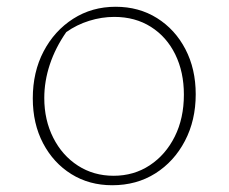

<svg xmlns="http://www.w3.org/2000/svg" viewBox="-20 -542 676 568"><path d="M312 6Q244 6 191 -27Q138 -60 107.5 -118Q77 -176 77 -251Q77 -329 109 -390Q141 -451 196.5 -486.5Q252 -522 322 -522Q391 -522 444.5 -488.5Q498 -455 528.5 -396.5Q559 -338 559 -263Q559 -186 527 -125Q495 -64 439.5 -29Q384 6 312 6ZM316 -22Q376 -22 423 -53Q470 -84 497 -138Q524 -192 524 -262Q524 -329 498.5 -381Q473 -433 426.5 -462.5Q380 -492 318 -492Q281 -492 244 -480.5Q207 -469 176 -447Q144 -401 127.5 -351.5Q111 -302 111 -252Q111 -187 137.5 -134.5Q164 -82 210.5 -52Q257 -22 316 -22Z"/></svg>

Font: Piazzolla SC Thin
Style: Regular
Weight: 100
Designer: Juan Pablo del Peral
Foundry: Huerta Tipografica
Version: Version 1.330